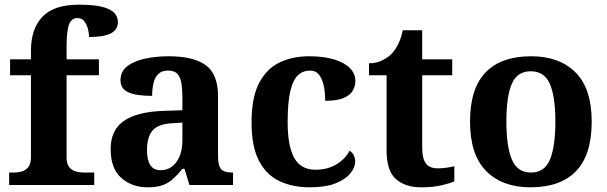

<svg xmlns="http://www.w3.org/2000/svg" viewBox="-20 -789 2591 819"><path d="M19 0V-53H41Q56 -53 72.5 -57.5Q89 -62 100.5 -76Q112 -90 112 -118V-468H23V-536H112V-573Q112 -666 161 -717.5Q210 -769 316 -769Q381 -769 417 -759.5Q453 -750 468 -733.5Q483 -717 483 -696Q483 -662 452.5 -646.5Q422 -631 360 -631Q360 -647 355 -666Q350 -685 339.5 -698.5Q329 -712 310 -712Q285 -712 274.5 -684.5Q264 -657 264 -591V-536H402V-468H264V-118Q264 -90 275.5 -76Q287 -62 304 -57.5Q321 -53 335 -53H382V0Z M609 10Q543 10 497.5 -30Q452 -70 452 -153Q452 -234 508 -273Q564 -312 676 -316L758 -318.8V-374Q758 -407.6 754 -433.3Q750 -459 737 -473.5Q724 -488 696.5 -488Q671 -488 656 -474Q641 -460 635 -435.5Q629 -411 629 -380Q562 -380 528 -395Q494 -410 494 -447Q494 -483.8 522 -505.9Q550 -528 596.9 -538.5Q643.8 -549 699.8 -549Q805 -549 857.5 -511Q910 -473 910 -379.3V-124Q910 -82.6 923 -67.8Q936 -53 970 -53H974V0H788L767 -69H758.4Q736 -42 716.5 -24.5Q697 -7 672 1.5Q647 10 609 10ZM664.2 -63Q707.2 -63 732.6 -98Q758 -133 758 -191V-266L712.8 -263.2Q652.9 -259.5 629.9 -231.4Q607 -203.3 607 -148.8Q607 -63 664.2 -63Z M1301 10Q1228 10 1172 -16.5Q1116 -43 1084.5 -103.5Q1053 -164 1053 -266Q1053 -374 1085.5 -435.5Q1118 -497 1173.5 -523Q1229 -549 1298 -549Q1363 -549 1407 -535Q1451 -521 1473.5 -497.5Q1496 -474 1496 -444Q1496 -423 1485.5 -403.5Q1475 -384 1447 -371.5Q1419 -359 1367 -359Q1367 -394 1361 -423Q1355 -452 1341 -470Q1327 -488 1302 -488Q1273 -488 1251.5 -468.5Q1230 -449 1218.5 -401Q1207 -353 1207 -267Q1207 -166 1235 -115.5Q1263 -65 1326 -65Q1378 -65 1416 -88.5Q1454 -112 1471 -146Q1483 -139 1489 -126.5Q1495 -114 1495 -100Q1495 -75 1474.5 -49.5Q1454 -24 1411.5 -7Q1369 10 1301 10Z M1776 10Q1709 10 1669 -25Q1629 -60 1629 -148V-468H1554V-519Q1586 -519 1611.5 -532Q1637 -545 1652 -561Q1667 -577 1679 -601.5Q1691 -626 1698 -660H1781V-536H1909V-468H1781V-158Q1781 -113 1796.5 -92Q1812 -71 1847 -71Q1867 -71 1884.5 -73.5Q1902 -76 1918 -80V-15Q1902 -8 1865.5 1Q1829 10 1776 10Z M2242.6 10Q2123 10 2054 -59.3Q1985 -128.7 1985 -270.3Q1985 -411 2051.1 -480Q2117.2 -549 2246 -549Q2366 -549 2435 -480Q2504 -411 2504 -270.3Q2504 -128.7 2437.5 -59.3Q2371 10 2242.6 10ZM2245 -53Q2303 -53 2326 -108.5Q2349 -164 2349 -270.5Q2349 -377 2325.5 -431Q2302 -485 2244 -485Q2186 -485 2163 -431.2Q2140 -377.5 2140 -270Q2140 -164 2163.5 -108.5Q2187 -53 2245 -53Z"/></svg>

Font: Noto Serif NP Hmong
Style: Regular
Weight: 400
Designer: Dalton Maag Ltd
Foundry: Dalton Maag Ltd
Version: Version 1.001